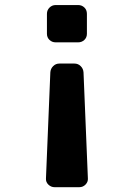

<svg xmlns="http://www.w3.org/2000/svg" viewBox="-20 -530 540 769"><path d="M203.1 -360.4Q188.5 -360.4 178.2 -370.1Q168 -379.9 168 -394.5V-474.6Q168 -489.3 178.2 -499.5Q188.5 -509.8 203.1 -509.8H293Q307.6 -509.8 317.9 -500Q328.1 -490.2 328.1 -474.6V-394.5Q328.1 -379.9 317.9 -370.1Q307.6 -360.4 293 -360.4ZM278.3 -275.4Q293 -275.4 303.2 -265.1Q313.5 -254.9 314.5 -240.2L332 184.6Q333 198.2 322.8 209Q312.5 219.7 297.9 219.7H198.2Q184.6 219.7 173.8 209.5Q163.1 199.2 164.1 184.6L181.6 -240.2Q182.6 -254.9 192.9 -265.1Q203.1 -275.4 217.8 -275.4Z"/></svg>

Font: Rounded-L Mgen+ 1m bold
Style: Bold
Weight: 700
Designer: [Source Han Sans]
Ryoko NISHIZUKA  (kana & ideographs); Paul D. Hunt (Latin, Greek & Cyrillic); Wenlong ZHANG  (bopomofo
Version: Version 1.059.20150602